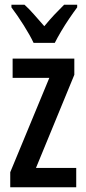

<svg xmlns="http://www.w3.org/2000/svg" viewBox="-20 -786 360 806"><path d="M300 0H23V-63L187 -459H33V-540H292V-472L131 -81H300ZM121 -606Q106 -638 79.5 -680Q53 -722 28 -755V-766H83Q101 -750 122.5 -725.5Q144 -701 166 -676Q190 -705 207.5 -723.5Q225 -742 249 -766H304V-755Q289 -735 271 -708.5Q253 -682 237 -655Q221 -628 210 -606Z"/></svg>

Font: Noto Sans Khmer UI ExtraCondensed Medium
Style: Regular
Weight: 500
Width: 2
Designer: Danh Hong and the Monotype Design Team
Foundry: Monotype Imaging Inc.
Version: Version 2.002; ttfautohint (v1.8.4.7-5d5b)